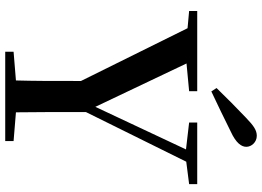

<svg xmlns="http://www.w3.org/2000/svg" viewBox="-154 -849 1003 735"><g transform="rotate(90 347.5 -481.5)"><path d="M317 -809 330 -789C381 -813 433 -838 483 -863C529 -884 542 -905 542 -923C542 -943 524 -963 500 -963C479 -963 462 -952 430 -921C394 -887 355 -848 317 -809ZM449 -704 552 -692 389 -345 223 -694 329 -704V-735H22V-704L88 -698L290 -290C290 -170 290 -112 288 -41L178 -32V0H520V-32L410 -41C409 -117 409 -176 409 -309L599 -693L685 -704V-735H449Z"/></g></svg>

Font: Noto Serif CJK JP SemiBold
Style: Regular
Weight: 600
Designer: Ryoko NISHIZUKA 西塚涼子 (kana & ideographs); Frank Grießhammer (Latin, Greek & Cyrillic); Wenlong ZHANG 张文龙 (bopomofo); San
Foundry: Adobe
Version: Version 2.001;hotconv 1.1.0;makeotfexe 2.6.0